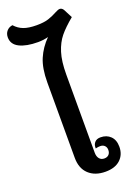

<svg xmlns="http://www.w3.org/2000/svg" viewBox="-204 -1033 760 1104"><g transform="rotate(-20 175.5 -481.5)"><path d="M364 -102Q364 -54 332 -24Q300 6 241 6Q177 6 139 -29.5Q101 -65 101 -130V-590Q101 -678 125 -734Q149 -790 194 -835Q164 -827 131 -827Q60 -827 18 -848Q-24 -869 -24 -912Q-24 -935 -10.5 -950.5Q3 -966 25 -969Q47 -944 77.5 -932.5Q108 -921 157 -921Q201 -921 229 -930Q257 -939 282 -953Q290 -957 298 -960.5Q306 -964 312 -964Q325 -964 334 -950L362 -896Q310 -853 281 -817.5Q252 -782 235.5 -729.5Q219 -677 219 -597V-118Q219 -95 230 -81.5Q241 -68 260 -68Q278 -68 288 -78.5Q298 -89 298 -107Q298 -123 288 -133Q278 -143 261 -143Q247 -143 233 -139V-146Q233 -164 245 -177Q257 -190 280 -190Q317 -190 340.5 -167Q364 -144 364 -102Z"/></g></svg>

Font: Krub SemiBold
Style: Regular
Weight: 600
Version: Version 1.000; ttfautohint (v1.6)